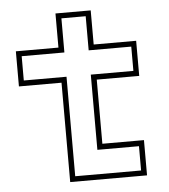

<svg xmlns="http://www.w3.org/2000/svg" viewBox="-50 -722 676 768"><g transform="rotate(-5 288.0 -338.5)"><path d="M201 0V-399H30V-540H201V-677H342.5V-540H513V-399H342.5V-141.5H509.5V0ZM223 -21.5H487.5V-119H320.5V-421H491.5V-518.5H320.5V-655.5H223V-518.5H51.5V-421H223Z"/></g></svg>

Font: Tourney Expanded ExtraLight
Style: Regular
Weight: 200
Width: 7
Designer: Tyler Finck
Foundry: Etcetera Type Co
Version: Version 1.010; ttfautohint (v1.8.3)